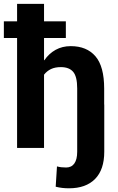

<svg xmlns="http://www.w3.org/2000/svg" viewBox="-39 -782 623 1015"><path d="M309.1 -581.1H193.8V-463.9L195.3 -463.4Q219.7 -499 255.1 -518.6Q290.5 -538.1 335 -538.1Q419.4 -538.1 465.6 -484.4Q511.7 -430.7 511.7 -313.5V-229.5H512.2V20Q512.2 114.7 463.6 164.1Q415 213.4 325.7 213.4Q305.7 213.4 289.6 211.4Q273.4 209.5 255.4 205.1L262.2 97.7Q272.9 100.6 284.9 102.1Q296.9 103.5 310.5 103.5Q338.9 103.5 354 82.3Q369.1 61 369.1 20V-314.5Q369.1 -377 347.9 -402.1Q326.7 -427.2 282.7 -427.2Q252.4 -427.2 230.7 -417Q209 -406.7 193.8 -387.2V0H51.3V-581.1H-18.6V-669.4H51.3V-761.7H193.8V-669.4H309.1Z"/></svg>

Font: Roboto Web
Style: Bold
Weight: 700
Designer: Google
Version: Version 1.200310; 2013